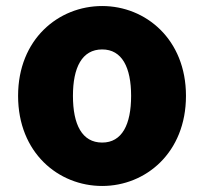

<svg xmlns="http://www.w3.org/2000/svg" viewBox="-20 -603 677 637"><path d="M319 14C463 14 597 -96 597 -285C597 -473 463 -583 319 -583C174 -583 40 -473 40 -285C40 -96 174 14 319 14ZM319 -130C252 -130 222 -190 222 -285C222 -379 252 -439 319 -439C385 -439 415 -379 415 -285C415 -190 385 -130 319 -130Z"/></svg>

Font: Noto Sans HK Black
Style: Regular
Weight: 900
Designer: Ryoko NISHIZUKA 西塚涼子 (kana, bopomofo & ideographs); Paul D. Hunt (Latin, Greek & Cyrillic); Sandoll Communications 산돌커뮤니
Foundry: Adobe
Version: Version 2.004;hotconv 1.0.118;makeotfexe 2.5.65603